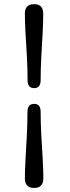

<svg xmlns="http://www.w3.org/2000/svg" viewBox="-20 -768 338 926"><path d="M176 -381.5Q176 -343 144.5 -343Q113 -343 113 -381.5Q113 -434.5 109.8 -493.2Q106.5 -552 103.2 -606.2Q100 -660.5 100 -701.5Q100 -748 144.5 -748Q188.5 -748 188.5 -701.5Q188.5 -661 185.5 -606.5Q182.5 -552 179.2 -493.2Q176 -434.5 176 -381.5ZM112.5 -228.5Q112.5 -267 145 -267Q176 -267 176 -228.5Q176 -175 179.2 -116.5Q182.5 -58 185.8 -3.5Q189 51 189 91.5Q189 138.5 144.5 138.5Q100 138.5 100 91.5Q100 51.5 103.2 -3Q106.5 -57.5 109.5 -116.2Q112.5 -175 112.5 -228.5Z"/></svg>

Font: Fraunces 72pt S050
Style: Bold
Weight: 700
Version: Version 1.000; ttfautohint (v1.8.3)